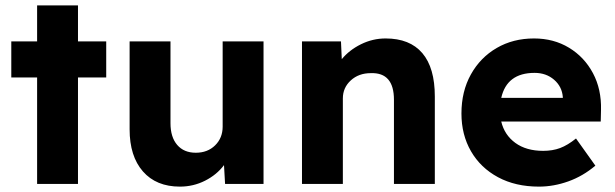

<svg xmlns="http://www.w3.org/2000/svg" viewBox="-20 -684 2287 714"><path d="M118 0V-396H22V-530H118V-664H270V-530H375V-396H270V0Z M649 10Q561 10 511.5 -46.5Q462 -103 462 -203V-530H614V-226Q614 -174 639 -145Q664 -116 708 -116Q752 -116 780 -143.5Q808 -171 808 -213V-530H960V0H817L813 -70Q786 -34 742.5 -12Q699 10 649 10Z M1103 0V-530H1248L1251 -464Q1279 -498 1322.5 -519.5Q1366 -541 1414 -541Q1504 -541 1550.5 -486.5Q1597 -432 1597 -325V0H1445V-313Q1445 -415 1359 -412Q1314 -412 1284.5 -385Q1255 -358 1255 -318V0Z M1984 10Q1897 10 1832 -25Q1767 -60 1731.5 -121.5Q1696 -183 1696 -262Q1696 -344 1731 -407Q1766 -470 1827 -505.5Q1888 -541 1966 -541Q2039 -541 2096 -506.5Q2153 -472 2185 -412Q2217 -352 2215 -275L2214 -232H1844Q1856 -182 1896.5 -152.5Q1937 -123 2000 -123Q2035 -123 2063 -133.5Q2091 -144 2122 -169L2194 -68Q2148 -29 2093.5 -9.5Q2039 10 1984 10ZM1968 -413Q1865 -413 1844 -320H2073V-323Q2070 -362 2040.5 -387.5Q2011 -413 1968 -413Z"/></svg>

Font: Readex Pro bold
Style: Bold
Weight: 700
Designer: Bonnie Shaver-Troup, Thomas Jockin
Foundry: Lexend
Version: Version 1.200; ttfautohint (v1.8.3)